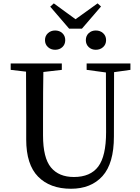

<svg xmlns="http://www.w3.org/2000/svg" viewBox="-20 -1113 838 1148"><path d="M552.7 -930.7Q579.1 -930.7 596.7 -914.6Q614.3 -898.4 614.3 -873Q614.3 -847.7 596.7 -831.5Q579.1 -815.4 552.7 -815.4Q527.3 -815.4 510.3 -831.5Q493.2 -847.7 493.2 -873Q493.2 -898.4 510.3 -914.6Q527.3 -930.7 552.7 -930.7ZM469.7 -941.4H393.6L280.3 -1073.2L301.8 -1092.8L431.6 -998L563.5 -1092.8L584 -1074.2ZM309.6 -815.4Q284.2 -815.4 266.6 -831.5Q249 -847.7 249 -873Q249 -898.4 266.6 -914.6Q284.2 -930.7 309.6 -930.7Q335.9 -930.7 353 -914.6Q370.1 -898.4 370.1 -873Q370.1 -847.7 353 -831.5Q335.9 -815.4 309.6 -815.4ZM759.8 -733.4V-695.3L662.1 -681.6L661.1 -296.9Q661.1 -135.7 592.8 -60.1Q524.4 15.6 404.3 15.6Q279.3 15.6 208 -56.6Q136.7 -128.9 136.7 -279.3V-393.6Q136.7 -588.9 135.7 -684.6L43.9 -695.3V-733.4H349.6V-695.3L239.3 -682.6Q237.3 -587.9 237.3 -393.6V-303.7Q237.3 -168.9 284.7 -111.8Q332 -54.7 421.9 -54.7Q520.5 -54.7 567.4 -117.2Q614.3 -179.7 614.3 -323.2L613.3 -679.7L498 -695.3V-733.4Z"/></svg>

Font: GenYoMin TW TTF Medium
Style: Regular
Weight: 500
Version: Version 1.300